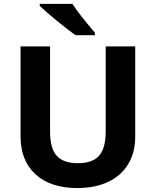

<svg xmlns="http://www.w3.org/2000/svg" viewBox="-20 -951 796 981"><path d="M183.1 -931.2H350.1Q382.8 -879.4 464.8 -784.2V-771H366.2Q332.5 -794.4 273.4 -842.5Q214.4 -890.6 183.1 -920.9ZM670.9 -713.9V-252Q670.9 -172.9 635.5 -113.3Q600.1 -53.7 533 -22Q465.8 9.8 375 9.8Q237.8 9.8 161.4 -60.5Q85 -130.9 85 -253.9V-713.9H235.8V-276.9Q235.8 -193.8 269.5 -155.5Q303.2 -117.2 378.2 -117.2Q453.1 -117.2 486.6 -155.8Q520 -194.3 520 -277.8V-713.9Z"/></svg>

Font: Open Sans Hebrew
Style: Bold
Weight: 700
Foundry: Ascender Corporation, Yanek Iontef
Version: Version 2.001;PS 002.001;hotconv 1.0.70;makeotf.lib2.5.58329